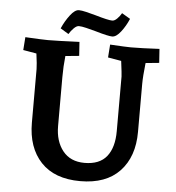

<svg xmlns="http://www.w3.org/2000/svg" viewBox="-59 -934 919 1004"><g transform="rotate(5 400.5 -432.0)"><path d="M121 -268V-549Q121 -572 113 -630L43 -642L48 -710Q138 -705 167 -705Q212 -705 332 -710L337 -637L265 -630Q259 -575 259 -519V-262Q259 -182 299 -132Q339 -82 413 -82Q492 -82 529.5 -129Q567 -176 567 -262V-549Q567 -560 558 -630L488 -642L493 -710Q578 -705 602 -705Q657 -705 752 -710L757 -637L686 -630Q678 -558 678 -519V-268Q678 -137 606 -61Q534 15 399 15Q264 15 192.5 -61Q121 -137 121 -268ZM315 -875Q329 -875 354 -869Q379 -863 404 -856Q472 -836 493 -836Q505 -836 518.5 -849.5Q532 -863 541 -879L585 -853Q569 -815 545 -784Q521 -753 500 -753Q479 -753 411 -773Q386 -780 361 -786Q336 -792 322 -792Q310 -792 295.5 -777.5Q281 -763 271 -746L228 -772Q245 -811 269.5 -843Q294 -875 315 -875Z"/></g></svg>

Font: Andada Pro ExtraBold
Style: Regular
Weight: 800
Designer: Carolina Giovagnoli
Foundry: Huerta Tipografica
Version: Version 3.005; ttfautohint (v1.8.4)